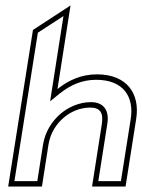

<svg xmlns="http://www.w3.org/2000/svg" viewBox="-20 -685 523 705"><path d="M10 0H134L158 -154C165 -197 187 -230 214 -253C237 -273 272 -290 311 -290C348 -290 360 -271 354 -230L318 0H441L480 -248C495 -341 446 -412 336 -412C278 -412 231 -390 191 -358L239 -665L101 -575ZM33 -20 119 -565 213 -626 164 -313 201 -343C238 -372 280 -392 333 -392C432 -392 473 -331 460 -248L424 -20H341L374 -230C382 -278 362 -310 314 -310C269 -310 229 -290 202 -267C172 -241 146 -203 138 -154L117 -20Z"/></svg>

Font: Charger Pro
Style: OlObl
Weight: 900
Designer: Jasper
Foundry: Cannot Into Space Fonts
Version: Version 1.09